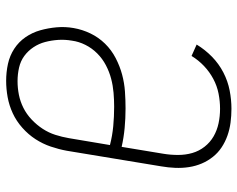

<svg xmlns="http://www.w3.org/2000/svg" viewBox="-96 -688 791 640"><g transform="rotate(90 300.0 -367.5)"><path d="M249 8Q220 8 192.5 2Q165 -4 142 -19Q119 -34 103.5 -56.5Q88 -79 80.5 -105.5Q73 -132 70.5 -160.5Q68 -189 73 -217Q78 -246 91 -273Q104 -300 125 -321.5Q146 -343 173 -357Q200 -371 228 -378.5Q256 -386 284.5 -388Q313 -390 341 -390Q374 -390 406 -387Q438 -384 469 -377L492 -516Q496 -540 496 -565Q496 -590 489.5 -612.5Q483 -635 468.5 -653.5Q454 -672 434 -683.5Q414 -695 390.5 -700Q367 -705 342 -705Q317 -705 291.5 -700Q266 -695 242.5 -682.5Q219 -670 199.5 -651.5Q180 -633 166 -610L128 -627Q145 -655 168.5 -678Q192 -701 221 -716Q250 -731 281 -737Q312 -743 342 -743Q365 -743 388 -740Q411 -737 432 -729.5Q453 -722 471 -710Q489 -698 502.5 -681Q516 -664 524.5 -644Q533 -624 536.5 -601.5Q540 -579 539 -555.5Q538 -532 534 -509L482 -194Q477 -167 468 -140.5Q459 -114 443.5 -90Q428 -66 405.5 -46Q383 -26 357 -14Q331 -2 303.5 3Q276 8 249 8ZM250 -30Q273 -30 295.5 -34.5Q318 -39 339 -49.5Q360 -60 378 -77Q396 -94 409 -114Q422 -134 429 -156Q436 -178 440 -201L463 -338Q432 -346 400 -349Q368 -352 335 -352Q312 -352 288.5 -350Q265 -348 242 -342Q219 -336 197 -324.5Q175 -313 157.5 -295.5Q140 -278 129 -256Q118 -234 115 -211Q111 -188 112.5 -165.5Q114 -143 119.5 -122Q125 -101 137 -83Q149 -65 166 -52.5Q183 -40 205 -35Q227 -30 250 -30Z"/></g></svg>

Font: Iosevka Slab XLtEx
Style: Italic
Weight: 200
Width: 7
Italic angle: -9°
Monospace: yes
Designer: Belleve Invis
Foundry: Belleve Invis
Version: Version 11.1.0; ttfautohint (v1.8.3)